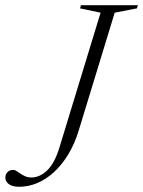

<svg xmlns="http://www.w3.org/2000/svg" viewBox="-70 -705 546 734"><path d="M231.5 -208Q215.5 -155 190.8 -114.5Q166 -74 135.8 -46.5Q105.5 -19 72 -5Q38.5 9 3.5 9Q-22 9 -35.8 -0.8Q-49.5 -10.5 -49.5 -26Q-49.5 -39 -41.2 -47.2Q-33 -55.5 -20 -55.5Q-13.5 -55.5 -6.8 -51.2Q0 -47 8.2 -41.2Q16.5 -35.5 26.8 -31Q37 -26.5 50 -26.5Q82 -26.5 110.5 -53.8Q139 -81 157.5 -142L314.5 -656.5L236 -673L239.5 -685H457L453.5 -673L368.5 -656.5Z"/></svg>

Font: Newsreader 36pt Light
Style: Italic
Weight: 300
Italic angle: -17°
Designer: Hugues Gentile
Foundry: Production Type
Version: Version 1.003